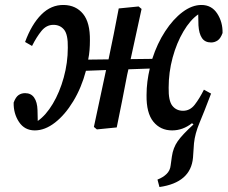

<svg xmlns="http://www.w3.org/2000/svg" viewBox="-20 -513 916 773"><path d="M673 12Q626 12 597.5 -23Q569 -58 570 -130Q570 -158 573.5 -185Q577 -212 583 -237L497 -234L492 -212Q482 -159 471.5 -106.5Q461 -54 450 0L370 8L358 -2L407 -231L326 -228Q308 -160 275 -105.5Q242 -51 201.5 -19.5Q161 12 120 12Q79 12 56.5 -22Q34 -56 35 -100Q43 -122 54.5 -130Q66 -138 81 -138Q105 -138 117.5 -120Q130 -102 131 -70L132 -26Q165 -49 192.5 -95Q220 -141 236.5 -200.5Q253 -260 253 -321Q254 -374 238 -393.5Q222 -413 195 -413Q167 -413 147 -388.5Q127 -364 109 -328L81 -344Q107 -415 146.5 -454.5Q186 -494 237 -493Q286 -492 314.5 -457Q343 -422 342 -350Q342 -331 340.5 -311.5Q339 -292 335 -273L417 -274Q428 -325 438 -376Q448 -427 458 -479L538 -487L550 -477L506 -275L593 -276Q613 -338 645 -387Q677 -436 715 -464.5Q753 -493 791 -493Q832 -493 854.5 -458.5Q877 -424 876 -380Q868 -358 856 -350Q844 -342 830 -342Q805 -342 793 -360Q781 -378 779 -411L778 -455Q746 -433 718.5 -386.5Q691 -340 675 -281Q659 -222 659 -160Q658 -107 674 -87Q690 -67 717 -67Q745 -67 764 -91.5Q783 -116 801 -152L830 -136Q829 -135 828.5 -133Q828 -131 827 -129Q802 -63 783.5 -19Q765 25 761 64L757 122Q748 222 622 240L614 210Q637 201 651 187Q665 173 667 153L672 117Q677 82 695.5 55.5Q714 29 759 -12L753 -17Q716 12 673 12Z"/></svg>

Font: Source Serif Pro SemiBold
Style: Italic
Weight: 600
Italic angle: -12°
Designer: Frank Grießhammer
Foundry: Adobe Systems Incorporated
Version: Version 3.001;hotconv 1.0.111;makeotfexe 2.5.65597